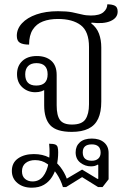

<svg xmlns="http://www.w3.org/2000/svg" viewBox="-20 -607 593 891"><path d="M313 5Q242 5 213.5 -25.5Q185 -56 185 -118V-198L193 -195Q186 -188 173 -183.5Q160 -179 144 -179Q109 -179 84 -201.5Q59 -224 59 -263Q59 -301 83.5 -324Q108 -347 151 -347Q193 -347 218 -325Q243 -303 243 -259V-118Q243 -71 258.5 -50Q274 -29 314 -29Q360 -29 376.5 -53.5Q393 -78 393 -123V-389Q393 -461 355 -490Q317 -519 249 -519Q209 -519 179 -507.5Q149 -496 132 -469.5Q115 -443 115 -400Q87 -400 72.5 -408.5Q58 -417 58 -441Q58 -473 82 -499Q106 -525 149 -540Q192 -555 249 -555Q290 -555 315 -550Q340 -545 359.5 -540Q379 -535 402 -535Q442 -535 460 -550.5Q478 -566 478 -587Q500 -587 513 -580.5Q526 -574 526 -553Q526 -524 493.5 -509.5Q461 -495 405 -502L403 -499Q429 -479 439.5 -450.5Q450 -422 450 -387V-136Q450 -87 435.5 -56Q421 -25 390.5 -10Q360 5 313 5ZM127 264Q87 264 61 242.5Q35 221 35 186Q35 148 64 128Q93 108 137 108Q178 108 208 124Q238 140 258.5 166Q279 192 290 222L361 180L432 223H436V158L433 157Q427 161 419.5 163Q412 165 402 165Q375 165 353 148Q331 131 331 100Q331 71 350.5 53.5Q370 36 406 36Q442 36 463 54Q484 72 484 103V225L456 261H435L361 215L287 261H272Q262 228 243.5 200Q225 172 200 154Q175 136 143 136Q116 136 99 149.5Q82 163 82 188Q82 211 96 223Q110 235 131 235Q161 235 179.5 212Q198 189 205.5 149Q213 109 208 60Q227 60 236 63.5Q245 67 247.5 76Q250 85 250 100Q250 132 243 161.5Q236 191 221.5 214Q207 237 184 250.5Q161 264 127 264ZM406 139Q425 139 436 129Q447 119 447 101Q447 82 436.5 72.5Q426 63 406 63Q364 63 364 100Q364 139 406 139ZM148 -210Q201 -210 201 -262Q201 -314 149 -314Q124 -314 110.5 -300.5Q97 -287 97 -262Q97 -210 148 -210Z"/></svg>

Font: Noto Serif Thai Light
Style: Regular
Weight: 300
Version: Version 2.001